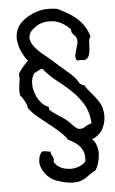

<svg xmlns="http://www.w3.org/2000/svg" viewBox="-55 -746 519 868"><g transform="rotate(-5 204.0 -312.0)"><path d="M406.2 -227.5Q408.2 -216.8 408.2 -206.1Q408.2 -178.7 397.5 -154.3Q382.8 -119.1 343.8 -103.5Q356.4 -91.8 362.3 -74.2Q368.2 -56.6 368.2 -39.1V-36.1Q367.2 -15.6 361.8 3.4Q356.4 22.5 347.7 37.1Q328.1 46.9 308.1 62.5Q288.1 78.1 262.7 83Q254.9 84 245.1 84H235.4Q218.8 83 202.6 79.1Q186.5 75.2 171.9 70.3Q157.2 65.4 148.4 59.6Q133.8 50.8 121.6 36.6Q109.4 22.5 102.5 4.9Q96.7 -8.8 96.7 -24.4Q96.7 -27.3 97.7 -31.2Q98.6 -49.8 112.3 -67.4Q118.2 -68.4 123 -68.4Q128.9 -68.4 132.8 -67.4Q140.6 -64.5 151.4 -64.5Q151.4 -56.6 153.8 -51.3Q156.2 -45.9 159.2 -41Q162.1 -36.1 163.1 -31.2V-28.3Q163.1 -24.4 161.1 -18.6Q169.9 0 188.5 9.8Q207 19.5 228.5 20.5Q231.4 21.5 235.4 21.5Q252.9 21.5 270.5 15.6Q291 8.8 304.7 -5.9Q305.7 -13.7 305.7 -21.5Q305.7 -33.2 303.7 -43Q298.8 -59.6 289.1 -72.3Q279.3 -85 265.1 -94.2Q251 -103.5 236.3 -110.4Q218.8 -134.8 196.8 -153.8Q174.8 -172.9 151.9 -190.9Q128.9 -209 106.4 -227.5Q84 -246.1 66.4 -269.5Q65.4 -283.2 56.6 -300.3Q47.9 -317.4 37.1 -329.1Q35.2 -340.8 35.2 -350.6V-357.4Q36.1 -369.1 37.6 -379.4Q39.1 -389.6 41 -401.4V-411.1Q41 -418 40 -426.8Q49.8 -443.4 61 -456.5Q72.3 -469.7 85.9 -482.4Q71.3 -500 60.5 -522.5Q49.8 -544.9 45.9 -569.3Q43.9 -578.1 43.9 -587.9Q43.9 -601.6 47.9 -616.2Q53.7 -638.7 73.2 -658.2Q100.6 -685.5 145.5 -700.2Q170.9 -708 199.2 -708Q218.8 -708 239.3 -704.1Q262.7 -692.4 284.2 -680.2Q305.7 -668 323.7 -651.9Q341.8 -635.7 355.5 -615.2Q369.1 -594.7 377 -567.4Q369.1 -556.6 368.7 -541Q368.2 -525.4 367.2 -509.8Q366.2 -494.1 361.3 -481Q356.4 -467.8 340.8 -462.9Q331.1 -464.8 323.2 -464.8H320.3Q318.4 -463.9 317.4 -463.9Q310.5 -463.9 304.7 -465.8Q300.8 -474.6 300.8 -483.4Q300.8 -486.3 301.8 -490.2Q303.7 -502 307.6 -513.7Q311.5 -525.4 314.5 -538.1Q316.4 -543.9 316.4 -549.8Q316.4 -556.6 314.5 -563.5Q312.5 -570.3 308.6 -574.7Q304.7 -579.1 300.8 -583Q296.9 -586.9 293.9 -592.8Q292 -596.7 292 -602.5V-606.4Q278.3 -622.1 259.8 -633.3Q241.2 -644.5 220.7 -649.4Q208 -651.4 195.3 -651.4Q186.5 -651.4 178.7 -650.4Q157.2 -647.5 138.7 -635.7Q103.5 -613.3 102.5 -590.8Q101.6 -588.9 101.6 -586.9Q101.6 -565.4 117.2 -545.9Q132.8 -524.4 158.7 -503.9Q184.6 -483.4 204.1 -465.8Q224.6 -446.3 246.6 -428.2Q268.6 -410.2 285.2 -393.6Q298.8 -379.9 305.2 -366.7Q311.5 -353.5 331.1 -348.6Q337.9 -335 349.6 -321.8Q361.3 -308.6 373 -293.9Q384.8 -279.3 394 -263.2Q403.3 -247.1 406.2 -227.5ZM347.7 -175.8Q343.8 -229.5 321.3 -265.6Q298.8 -301.8 269 -329.6Q239.3 -357.4 206.5 -382.3Q173.8 -407.2 148.4 -439.5H138.7Q128.9 -432.6 123 -430.7Q117.2 -428.7 109.4 -423.8Q96.7 -405.3 95.7 -381.8V-376Q95.7 -354.5 102.5 -335Q110.4 -311.5 125.5 -292.5Q140.6 -273.4 161.1 -266.6V-263.7Q161.1 -255.9 165 -250Q178.7 -239.3 196.3 -227.5Q213.9 -215.8 229.5 -205.1Q239.3 -198.2 247.1 -189.9Q254.9 -181.6 262.2 -174.3Q269.5 -167 275.9 -161.6Q282.2 -156.2 289.1 -155.3H294.9Q306.6 -155.3 317.4 -162.1Q329.1 -170.9 347.7 -175.8Z"/></g></svg>

Font: Crafty Girls
Style: Regular
Weight: 400
Designer: Crystal Kluge
Foundry: Font Diner, Inc DBA Tart Workshop
Version: Version 1.000